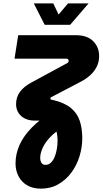

<svg xmlns="http://www.w3.org/2000/svg" viewBox="-20 -910 612 1146"><path d="M224 216Q175 216 141 195.5Q107 175 89.8 140.5Q72.7 106 72.7 65.7Q72.7 8 97.2 -46Q121.7 -100 171.2 -150Q220.7 -200 294 -245L356 -148.3Q309.3 -123.3 279.2 -91.3Q249 -59.3 234.5 -26.8Q220 5.7 220 31.7Q220 50 227.5 62Q235 74 251.7 74Q269.7 74 283.3 61.3Q297 48.7 305.8 27.3Q314.7 6 319.2 -20Q323.7 -46 323.7 -72.3Q323.7 -100.3 317.2 -126.8Q310.7 -153.3 298 -170.7Q285.3 -181.7 270.3 -185.3Q255.3 -189 239.7 -190H189.3Q137.3 -190 106.7 -217.3Q76 -244.7 76 -289Q76 -329.7 98.8 -361.3Q121.7 -393 167 -417.3L382.3 -534Q386 -536 387.7 -539.5Q389.3 -543 390 -546.3Q390 -551.7 386.7 -555.7Q383.3 -559.7 377 -559.7H66.7L88.7 -700H431.7Q500.7 -700 536.2 -664.2Q571.7 -628.3 571.7 -575.7Q571.7 -540.7 557.5 -512.2Q543.3 -483.7 519.3 -461.8Q495.3 -440 465.7 -424.3L286.3 -330.3Q283.7 -329.3 282.2 -326.8Q280.7 -324.3 280.7 -322.3Q280.7 -315.3 289.7 -314.3L296 -313.3Q364.7 -297 402.7 -265.8Q440.7 -234.7 455.8 -189.3Q471 -144 471 -84.7Q471 -30.3 454.5 23.2Q438 76.7 405.8 120.2Q373.7 163.7 328 189.8Q282.3 216 224 216ZM246.7 -762 181.7 -889.7H298L329.7 -823L386 -889.7H508.7L398.7 -762Z"/></svg>

Font: MuseoModerno Thin
Style: Italic
Weight: 100
Italic angle: -9°
Designer: Pablo Cosgaya, Héctor Gatti, Marcela Romero, and the Authors of The MuseoModerno Project.
Foundry: Omnibus-Type Team
Version: Version 1.003